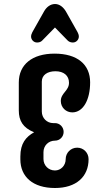

<svg xmlns="http://www.w3.org/2000/svg" viewBox="-20 -942 540 962"><path d="M253.4 -673.3C141.1 -673.3 74.2 -618.2 74.2 -528.8V-388.7C74.2 -337.4 94.7 -301.8 150.9 -279.3C109.9 -256.3 82 -223.6 82 -158.2V-143.6C82 -56.6 144.5 0 255.4 0C361.8 0 423.8 -56.6 423.8 -144.5C423.8 -176.3 398.9 -202.1 366.7 -202.1C334.5 -202.1 309.1 -176.3 309.1 -144.5C309.1 -112.3 284.7 -87.9 255.4 -87.9C222.7 -87.9 197.8 -113.3 197.8 -145.5V-179.7C197.8 -212.4 223.1 -237.3 255.4 -237.3C279.8 -237.3 298.8 -256.8 298.8 -281.2C298.8 -305.2 279.8 -325.2 255.4 -325.2H246.6C215.3 -325.2 189.5 -350.1 189.5 -383.3V-533.2C189.5 -566.4 217.8 -585 257.8 -585C299.3 -585 325.7 -563.5 325.7 -527.3C325.7 -486.8 284.7 -476.1 284.7 -436C284.7 -403.8 310.1 -378.9 342.3 -378.9C396.5 -378.9 431.6 -441.4 431.6 -529.3C431.6 -619.1 367.2 -673.3 253.4 -673.3ZM310.1 -884.8C297.4 -906.2 278.3 -921.9 255.9 -921.9C232.4 -921.9 212.9 -906.7 200.7 -884.8L142.1 -780.8C138.2 -773.4 135.7 -765.6 135.7 -758.8C135.7 -744.1 147.9 -729 165.5 -729C174.8 -729 184.6 -731.4 191.4 -738.8L255.4 -804.2L319.3 -738.8C326.2 -731.9 335.9 -729 345.2 -729C362.8 -729 375 -744.1 375 -758.8C375 -766.1 372.6 -773.4 368.7 -780.8Z"/></svg>

Font: Supermercado One
Style: Regular
Weight: 400
Designer: James Grieshaber
Foundry: James Grieshaber
Version: Version 1.002